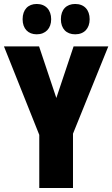

<svg xmlns="http://www.w3.org/2000/svg" viewBox="-20 -948 566 968"><path d="M94 -851C94 -803 122 -775 165 -775C210 -775 238 -805 238 -851C238 -898 210 -928 165 -928C122 -928 94 -900 94 -851ZM287 -851C287 -804 314 -775 359 -775C405 -775 432 -805 432 -851C432 -898 405 -928 359 -928C315 -928 287 -900 287 -851ZM264 -454 177 -714H0L178 -268V0H348V-274L526 -714H351Z"/></svg>

Font: Noto Sans Armenian ExtraCondensed Black
Style: Regular
Weight: 900
Width: 2
Designer: Monotype Design Team
Foundry: Monotype Imaging Inc.
Version: Version 2.008